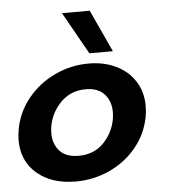

<svg xmlns="http://www.w3.org/2000/svg" viewBox="-50 -703 674 757"><g transform="rotate(-5 287.5 -325.0)"><path d="M9 -174Q9 -194 14 -221Q27 -287 70.5 -339.5Q114 -392 177 -421.5Q240 -451 310 -451Q372 -451 419.5 -427.5Q467 -404 493.5 -362Q520 -320 520 -266Q520 -241 516 -221Q503 -154 460 -102Q417 -50 354 -21Q291 8 220 8Q125 8 67 -41.5Q9 -91 9 -174ZM140 -190Q140 -147 165 -119.5Q190 -92 240 -92Q299 -92 337 -129.5Q375 -167 386 -221Q389 -238 389 -252Q389 -295 364 -323Q339 -351 290 -351Q232 -351 193 -313Q154 -275 143 -221Q140 -206 140 -190ZM223 -658H333L410 -491H317Z"/></g></svg>

Font: Teachers SemiBold
Style: Italic
Weight: 600
Designer: Alfredo Marco Pradil & Chank Diesel
Version: Version 0.009